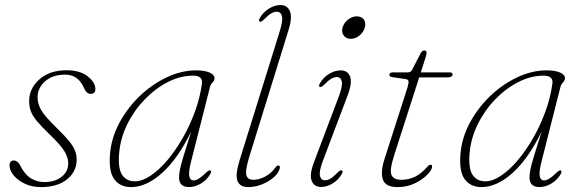

<svg xmlns="http://www.w3.org/2000/svg" viewBox="-20 -737 2308 764"><path d="M157 -12.5Q199 -12.5 225.2 -33.5Q251.5 -54.5 251.5 -87Q251.5 -110 236.5 -135Q221.5 -160 175.5 -204Q143.5 -235 126.2 -256Q109 -277 102.5 -295Q96 -313 96 -335Q96 -385 136.8 -421.2Q177.5 -457.5 245 -457.5Q297.5 -457.5 328.5 -433.5Q359.5 -409.5 359.5 -382.5Q359.5 -363.5 340.5 -363.5Q324.5 -363.5 314.5 -386.5Q303.5 -412 285.2 -426Q267 -440 239 -440Q189.5 -440 159.5 -413.5Q129.5 -387 129.5 -349.5Q129.5 -324 143.8 -299.2Q158 -274.5 203 -230.5Q236 -198.5 253.8 -177Q271.5 -155.5 278.2 -138.2Q285 -121 285 -101.5Q285 -54.5 247 -23.5Q209 7.5 142.5 7.5Q107.5 7.5 79.2 -5.8Q51 -19 34.5 -39Q18 -59 18 -78.5Q18 -98.5 35 -98.5Q41.5 -98.5 48.5 -93.8Q55.5 -89 62 -75.5Q79 -42 103.5 -27.2Q128 -12.5 157 -12.5Z M741 -97Q729.5 -52.5 733.2 -35.8Q737 -19 750 -19Q769 -19 799.5 -49.5Q811 -61 817 -58.5Q823 -56 816.5 -44Q802.5 -20 778.8 -6.2Q755 7.5 732 7.5Q714 7.5 703.2 -1.5Q692.5 -10.5 692.5 -31Q692.5 -44 696 -62Q699.5 -80 710 -115Q720.5 -150 741 -214Q688 -105.5 625.2 -49Q562.5 7.5 501 7.5Q459.5 7.5 436 -22Q412.5 -51.5 417.5 -120.5Q422 -185.5 453.8 -245.8Q485.5 -306 535 -353.8Q584.5 -401.5 643.2 -429.2Q702 -457 760 -457Q795 -457 814.2 -448.2Q833.5 -439.5 833.5 -426.5Q833.5 -417 826 -409.2Q818.5 -401.5 816 -392.5ZM454 -126.5Q449 -66 466.2 -40.8Q483.5 -15.5 516.5 -15.5Q545.5 -15.5 579 -37.8Q612.5 -60 645.5 -99Q678.5 -138 707 -187.8Q735.5 -237.5 755.8 -293Q776 -348.5 783.5 -404Q788 -436 748.5 -436Q698 -436 648 -410.5Q598 -385 555.8 -341.2Q513.5 -297.5 486.2 -242Q459 -186.5 454 -126.5Z M1128 -617 972 -113.5Q955 -57.5 960.5 -39.5Q966 -21.5 988.5 -21.5Q1010.5 -21.5 1034.8 -34.2Q1059 -47 1076.5 -71Q1082 -78.5 1087 -78.5Q1096 -78.5 1093 -66.5Q1088.5 -48 1068.8 -31Q1049 -14 1022 -3.2Q995 7.5 967.5 7.5Q935 7.5 925 -16.8Q915 -41 934.5 -103L1093 -612Q1106.5 -655.5 1101.8 -673Q1097 -690.5 1081 -690.5Q1071.5 -690.5 1059.5 -683.8Q1047.5 -677 1031 -660Q1019.5 -648.5 1013.5 -651Q1007.5 -653.5 1014 -665.5Q1028 -689.5 1050.8 -703.2Q1073.5 -717 1096.5 -717Q1123 -717 1133.5 -692.5Q1144 -668 1128 -617Z M1375.5 -582.5Q1357.5 -582.5 1347.8 -595.8Q1338 -609 1343 -627Q1348.5 -646.5 1365 -659.2Q1381.5 -672 1399.5 -672Q1418.5 -672 1427.8 -659.2Q1437 -646.5 1431.5 -627Q1426.5 -609 1410.5 -595.8Q1394.5 -582.5 1375.5 -582.5ZM1265 -97.5Q1249 -55 1253.2 -37.2Q1257.5 -19.5 1273 -19.5Q1283 -19.5 1294.8 -26.2Q1306.5 -33 1323 -50Q1334.5 -61.5 1340.5 -59Q1346.5 -56.5 1340 -44.5Q1326 -20.5 1303.2 -6.8Q1280.5 7 1257.5 7Q1230 7 1220.2 -17.5Q1210.5 -42 1229.5 -92L1328 -352.5Q1344 -395.5 1340 -413Q1336 -430.5 1320 -430.5Q1310.5 -430.5 1298.5 -423.8Q1286.5 -417 1270 -400Q1258.5 -388.5 1252.5 -391Q1246.5 -393.5 1253 -405.5Q1267 -429.5 1289.8 -443.2Q1312.5 -457 1335.5 -457Q1363 -457 1372.8 -432.8Q1382.5 -408.5 1363.5 -358Z M1593 -422.5 1541.5 -430Q1529.5 -431.5 1529.5 -439.5Q1529.5 -449 1543 -449H1602Q1614 -449 1618.5 -457L1655 -527Q1660 -536 1669 -536Q1677.5 -536 1677.5 -526.5Q1677.5 -521.5 1672.5 -505.5L1654.5 -449H1769Q1781 -449 1781 -440.5Q1781 -429 1757.5 -429H1648L1549 -121Q1529 -59 1538 -40.2Q1547 -21.5 1577.5 -21.5Q1606 -21.5 1631 -33.5Q1656 -45.5 1682 -75Q1688 -81.5 1693 -81.5Q1699.5 -81.5 1699.5 -75Q1699.5 -61.5 1680.5 -42Q1661.5 -22.5 1630.5 -7.5Q1599.5 7.5 1562.5 7.5Q1514 7.5 1503.8 -22Q1493.5 -51.5 1509 -101L1600.5 -386Q1607 -406.5 1605.5 -413.8Q1604 -421 1593 -422.5Z M2135.5 -97Q2124 -52.5 2127.8 -35.8Q2131.5 -19 2144.5 -19Q2163.5 -19 2194 -49.5Q2205.5 -61 2211.5 -58.5Q2217.5 -56 2211 -44Q2197 -20 2173.2 -6.2Q2149.5 7.5 2126.5 7.5Q2108.5 7.5 2097.8 -1.5Q2087 -10.5 2087 -31Q2087 -44 2090.5 -62Q2094 -80 2104.5 -115Q2115 -150 2135.5 -214Q2082.5 -105.5 2019.8 -49Q1957 7.5 1895.5 7.5Q1854 7.5 1830.5 -22Q1807 -51.5 1812 -120.5Q1816.5 -185.5 1848.2 -245.8Q1880 -306 1929.5 -353.8Q1979 -401.5 2037.8 -429.2Q2096.5 -457 2154.5 -457Q2189.5 -457 2208.8 -448.2Q2228 -439.5 2228 -426.5Q2228 -417 2220.5 -409.2Q2213 -401.5 2210.5 -392.5ZM1848.5 -126.5Q1843.5 -66 1860.8 -40.8Q1878 -15.5 1911 -15.5Q1940 -15.5 1973.5 -37.8Q2007 -60 2040 -99Q2073 -138 2101.5 -187.8Q2130 -237.5 2150.2 -293Q2170.5 -348.5 2178 -404Q2182.5 -436 2143 -436Q2092.5 -436 2042.5 -410.5Q1992.5 -385 1950.2 -341.2Q1908 -297.5 1880.8 -242Q1853.5 -186.5 1848.5 -126.5Z"/></svg>

Font: Fraunces 9pt S000 Thin
Style: Italic
Weight: 100
Italic angle: -16°
Version: Version 1.000; ttfautohint (v1.8.3)